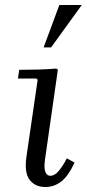

<svg xmlns="http://www.w3.org/2000/svg" viewBox="-20 -740 348 770"><path d="M248 -105 279 -88Q254 -34 225.5 -12Q197 10 162 10Q121 10 99 -18.5Q77 -47 86 -111L131 -420L126 -425H52L57 -460Q96 -460 131.5 -461Q167 -462 207 -465L212 -460L160 -97Q156 -66 162 -50.5Q168 -35 182 -35Q199 -35 215.5 -54.5Q232 -74 248 -105ZM308 -720 185 -550H155L218 -720Z"/></svg>

Font: Brygada 1918
Style: Italic
Weight: 400
Italic angle: -8°
Designer: Mateusz Machalski | Borys Kosmynka | Przemek Hoffer
Foundry: NIEPODLEGLA 2018
Version: Version 3.006